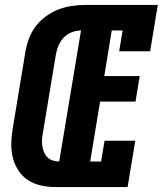

<svg xmlns="http://www.w3.org/2000/svg" viewBox="-20 -755 657 775"><path d="M202 0Q173 0 144.5 -6.5Q116 -13 93 -28Q70 -43 54.5 -66.5Q39 -90 32 -117.5Q25 -145 25.5 -175Q26 -205 31 -234L83 -549Q88 -576 98 -602Q108 -628 125.5 -650.5Q143 -673 166.5 -690Q190 -707 216.5 -717Q243 -727 270 -731Q297 -735 324 -735H617L586 -548H461L475 -632H431L401 -448H544L527 -345H384L344 -103H388L402 -187H526L495 0ZM219 -103 307 -632Q288 -632 269 -624.5Q250 -617 236.5 -602.5Q223 -588 215.5 -569.5Q208 -551 205 -532L153 -218Q150 -204 149.5 -190.5Q149 -177 151 -164.5Q153 -152 158 -140Q163 -128 172 -119.5Q181 -111 193.5 -107Q206 -103 219 -103Z"/></svg>

Font: Iosevka Curly Slab XBdExObl
Style: Regular
Weight: 800
Width: 7
Italic angle: -9°
Monospace: yes
Designer: Belleve Invis
Foundry: Belleve Invis
Version: Version 11.1.0; ttfautohint (v1.8.3)